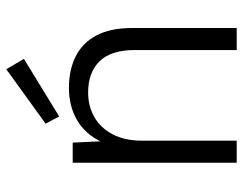

<svg xmlns="http://www.w3.org/2000/svg" viewBox="-101 -671 772 610"><g transform="rotate(-90 285.0 -366.0)"><path d="M73 0V-521H137L141 -433Q165 -482 209 -507.5Q253 -533 311 -533Q368 -533 411 -511.5Q454 -490 477.5 -445.5Q501 -401 501 -332V0H431V-324Q431 -399 395.5 -435.5Q360 -472 296 -472Q253 -472 218.5 -452.5Q184 -433 163.5 -394.5Q143 -356 143 -299V0ZM220 -564 197 -607 370 -732 403 -676Z"/></g></svg>

Font: DM Sans 10pt Light
Style: Regular
Weight: 300
Version: Version 4.004;gftools[0.9.30]